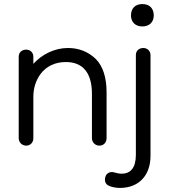

<svg xmlns="http://www.w3.org/2000/svg" viewBox="-20 -700 832 944"><path d="M680 -570C715 -570 736 -592 736 -624C736 -659 715 -680 680 -680C645 -680 624 -659 624 -624C624 -592 645 -570 680 -570ZM469 16C490 16 504 0 504 -21V-245C504 -320 486 -375 450 -411C413 -446 368 -464 314 -464C250 -464 187 -434 144 -386V-421C144 -444 126 -456 109 -456C89 -456 72 -444 72 -421V-21C72 0 88 16 109 16C130 16 144 0 144 -21V-226C144 -301 190 -395 304 -395C385 -395 432 -345 432 -238V-21C432 0 448 16 469 16ZM570 224C659 224 720 166 720 66V-429C720 -452 702 -464 685 -464C665 -464 648 -452 648 -429V62C648 126 621 154 578 154C567 154 552 151 539 147C536 146 533 146 530 146C516 146 502 154 498 170C497 174 496 178 496 182C496 190 497 206 517 214C532 221 554 224 570 224Z"/></svg>

Font: Dongle Light
Style: Regular
Weight: 300
Designer: Yanghee Ryu
Foundry: Yanghee Ryu
Version: Version 2.000